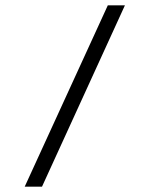

<svg xmlns="http://www.w3.org/2000/svg" viewBox="-20 -696 558 716"><path d="M382.1 -676.2 72.2 0H136.7L445.9 -676.2Z"/></svg>

Font: Estedad VF
Style: Regular
Weight: 100
Designer: Amin Abedi
Version: Version 7.3